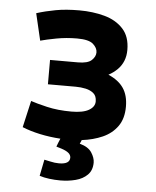

<svg xmlns="http://www.w3.org/2000/svg" viewBox="-52 -583 665 817"><g transform="rotate(5 280.0 -174.0)"><path d="M236 190Q212 190 188.5 187Q165 184 147 178L161 108Q168 109 187 113.5Q206 118 224 118Q270 118 270 90Q270 79 260.5 70.5Q251 62 230 55L207 48Q210 40 213.5 31Q217 22 221 13Q175 10 133 1Q91 -8 57 -22L83 -136Q106 -128 152.5 -117Q199 -106 258 -106Q307 -106 332 -120.5Q357 -135 357 -158Q357 -181 343.5 -192.5Q330 -204 309.5 -208.5Q289 -213 267 -213H148V-317H267Q309 -317 325.5 -332.5Q342 -348 342 -366Q342 -385 323.5 -401.5Q305 -418 255 -418Q209 -418 166.5 -410Q124 -402 99 -395L72 -510Q110 -522 153.5 -530Q197 -538 254 -538Q312 -538 361.5 -524.5Q411 -511 441.5 -478Q472 -445 472 -388Q472 -362 463.5 -341Q455 -320 439 -304Q423 -288 401 -276Q445 -257 466 -226Q487 -195 487 -147Q487 -96 463.5 -63Q440 -30 400.5 -12.5Q361 5 312 11Q311 15 309 18.5Q307 22 305 27Q342 37 356.5 59.5Q371 82 371 102Q371 135 351.5 154.5Q332 174 301 182Q270 190 236 190Z"/></g></svg>

Font: Ubuntu Sans Mono
Style: Bold
Weight: 700
Monospace: yes
Designer: Dalton Maag Ltd
Foundry: Dalton Maag Ltd
Version: Version 1.006